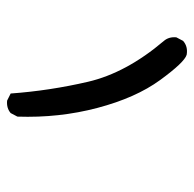

<svg xmlns="http://www.w3.org/2000/svg" viewBox="-23 -353 546 540"><g transform="rotate(90 250.0 -83.0)"><path d="M263 170 243 160Q235 50 210 -57.5Q185 -165 95 -271Q83 -285 85 -306L95 -325Q111 -339 134 -335Q155 -329 205 -260.5Q255 -192 283.5 -84Q312 24 308 141L298 160Q284 172 263 170Z"/></g></svg>

Font: NaniFont Regular
Style: Regular
Weight: 400
Designer: Nanigashitei
Version: Version 1.036